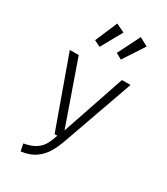

<svg xmlns="http://www.w3.org/2000/svg" viewBox="-252 -960 1119 1284"><g transform="rotate(30 307.5 -318.0)"><path d="M349.7 4.6Q329.2 62.6 303.6 104.9Q277.9 147.2 234.9 176.7Q191.8 206.2 127.7 213.8L116.4 158.5Q170.8 148.7 203.1 128.7Q235.4 108.7 253.6 79Q271.8 49.2 287.7 0H266.7L73.3 -538.5H142.1L311.8 -54.4L475.9 -538.5H542.1ZM234.9 -655.9 187.2 -679.5 260 -850.3 326.2 -818.5ZM401 -653.3 355.4 -678.5 441.5 -850.3 506.7 -814.9Z"/></g></svg>

Font: Fira Code Fixed Light
Style: Regular
Weight: 300
Monospace: yes
Designer: Carrois Corporate, Edenspiekermann AG, Nikita Prokopov
Foundry: Carrois Corporate, Edenspiekermann AG, Nikita Prokopov
Version: Version 5.002